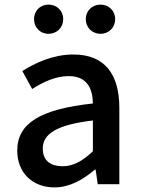

<svg xmlns="http://www.w3.org/2000/svg" viewBox="-20 -801 615 835"><path d="M217 14C283 14 342 -20 392 -63H396L405 0H499V-331C499 -478 436 -564 299 -564C211 -564 134 -528 77 -492L120 -414C167 -444 221 -470 279 -470C360 -470 383 -414 384 -351C155 -326 55 -265 55 -146C55 -49 122 14 217 14ZM252 -78C203 -78 166 -100 166 -155C166 -216 221 -258 384 -277V-143C339 -101 300 -78 252 -78ZM191 -654C228 -654 255 -682 255 -718C255 -753 228 -781 191 -781C154 -781 128 -753 128 -718C128 -682 154 -654 191 -654ZM417 -654C454 -654 481 -682 481 -718C481 -753 454 -781 417 -781C380 -781 353 -753 353 -718C353 -682 380 -654 417 -654Z"/></svg>

Font: Noto Sans TC Medium
Style: Regular
Weight: 500
Designer: Ryoko NISHIZUKA 西塚涼子 (kana, bopomofo & ideographs); Paul D. Hunt (Latin, Greek & Cyrillic); Sandoll Communications 산돌커뮤니
Foundry: Adobe
Version: Version 2.004;hotconv 1.0.118;makeotfexe 2.5.65603